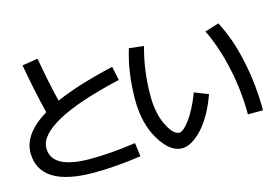

<svg xmlns="http://www.w3.org/2000/svg" viewBox="-105 -1030 1898 1305"><g transform="rotate(-15 843.5 -378.0)"><path d="M128.9 -784.2 239.3 -801.8Q270.5 -622.1 303.7 -489.3Q457 -557.6 714.8 -617.2L735.4 -519.5Q437.5 -451.2 289.1 -370.1Q139.6 -287.1 139.6 -199.2Q139.6 -50.8 410.2 -50.8Q551.8 -50.8 730.5 -76.2L743.2 19.5Q564.5 45.9 410.2 45.9Q220.7 45.9 124 -14.6Q27.3 -76.2 27.3 -194.3Q27.3 -329.1 202.1 -435.5Q163.1 -593.8 128.9 -784.2Z M1389.6 -684.6 1488.3 -715.8Q1557.6 -585 1592.8 -415Q1628.9 -246.1 1628.9 -66.4H1522.5Q1522.5 -231.4 1487.3 -394.5Q1451.2 -559.6 1389.6 -684.6ZM960.9 -698.2Q915 -538.1 915 -357.4Q915 -236.3 957 -150.4Q999 -66.4 1041 -66.4Q1068.4 -66.4 1115.2 -128.9Q1160.2 -188.5 1206.1 -305.7L1302.7 -267.6Q1252 -125 1175.8 -41Q1098.6 41 1032.2 41Q949.2 41 877.9 -75.2Q807.6 -191.4 807.6 -357.4Q807.6 -550.8 857.4 -710Z"/></g></svg>

Font: RobotoJAA
Style: Medium
Weight: 500
Version: Version 2.05; 2016-11-05